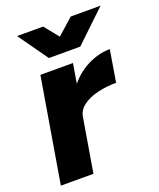

<svg xmlns="http://www.w3.org/2000/svg" viewBox="-132 -782 717 864"><g transform="rotate(-20 227.0 -350.0)"><path d="M9 0 93 -500H249L165 0ZM167 -256Q181 -337 222 -392Q263 -447 317.5 -474.5Q372 -502 426 -502L401 -350Q355 -350 312.5 -340Q270 -330 241.5 -309Q213 -288 208 -256ZM156 -558V-562L311 -700H454L305 -558ZM155 -558 54 -700H179L290 -562L289 -558Z"/></g></svg>

Font: Figtree Light ExtraBold
Style: Italic
Weight: 800
Italic angle: -9.5°
Version: Version 2.001;gftools[0.9.30]